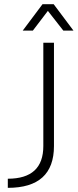

<svg xmlns="http://www.w3.org/2000/svg" viewBox="-20 -904 373 924"><path d="M239.7 -698.2V-201.2Q239.7 0 17.6 0V-43.9Q188.5 -43.9 188.5 -201.2V-698.2ZM184.6 -883.8H238.3L333.5 -756.8H284.7L210.4 -851.6L138.2 -756.8H89.4Z"/></svg>

Font: Sansation Light
Style: Light
Weight: 300
Designer: Bernd Montag
Version: Version 1.301